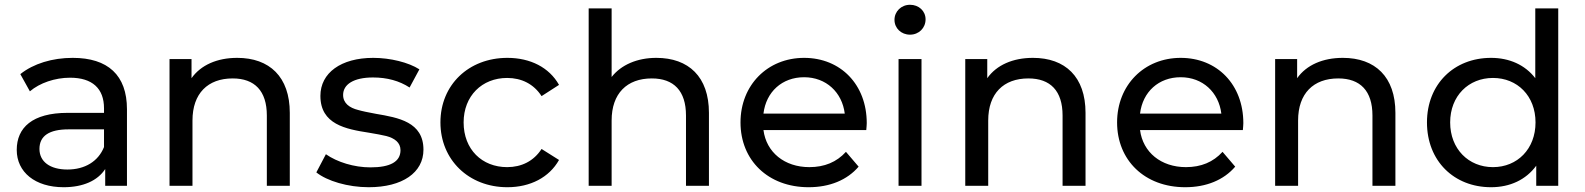

<svg xmlns="http://www.w3.org/2000/svg" viewBox="-20 -777 6628 803"><path d="M246 6C327 6 388 -21 420 -70V0H511V-320C511 -463 431 -535 284 -535C199 -535 120 -511 65 -467L105 -395C146 -430 210 -452 273 -452C366 -452 415 -407 415 -324V-305H263C115 -305 50 -243 50 -150C50 -57 127 6 246 6ZM145 -154C145 -209 186 -236 267 -236H415V-162C391 -102 335 -68 262 -68C189 -68 145 -101 145 -154Z M785 0V-273C785 -386 849 -449 953 -449C1045 -449 1096 -397 1096 -294V0H1192V-305C1192 -456 1107 -535 972 -535C888 -535 820 -505 781 -450V-530H689V0Z M1303 -56C1348 -20 1435 6 1522 6C1663 6 1751 -55 1751 -151C1751 -267 1646 -285 1552 -301C1520 -307 1495 -312 1478 -317C1442 -326 1415 -345 1415 -380C1415 -424 1459 -453 1540 -453C1599 -453 1650 -439 1693 -411L1734 -487C1689 -516 1612 -535 1541 -535C1406 -535 1320 -472 1320 -376C1320 -257 1426 -237 1523 -222C1554 -217 1579 -212 1596 -208C1630 -199 1655 -181 1655 -149C1655 -101 1613 -77 1529 -77C1461 -77 1390 -99 1343 -132Z M1822 -265C1822 -109 1940 6 2102 6C2198 6 2277 -35 2318 -108L2245 -154C2212 -103 2161 -78 2101 -78C1996 -78 1919 -152 1919 -265C1919 -376 1996 -451 2101 -451C2161 -451 2212 -426 2245 -375L2318 -422C2277 -495 2198 -535 2102 -535C1940 -535 1822 -422 1822 -265Z M2538 0V-273C2538 -386 2602 -449 2706 -449C2798 -449 2849 -397 2849 -294V0H2945V-305C2945 -456 2860 -535 2725 -535C2645 -535 2578 -506 2538 -455V-742H2442V0Z M3362 6C3450 6 3523 -24 3571 -80L3518 -142C3479 -99 3428 -78 3365 -78C3261 -78 3185 -140 3173 -233H3603C3604 -245 3605 -255 3605 -262C3605 -423 3496 -535 3343 -535C3190 -535 3077 -421 3077 -265C3077 -107 3192 6 3362 6ZM3343 -454C3435 -454 3502 -391 3513 -302H3173C3184 -393 3251 -454 3343 -454Z M3738 -530V0H3834V-530ZM3721 -694C3721 -659 3749 -632 3786 -632C3823 -632 3851 -660 3851 -696C3851 -731 3823 -757 3786 -757C3749 -757 3721 -729 3721 -694Z M4113 0V-273C4113 -386 4177 -449 4281 -449C4373 -449 4424 -397 4424 -294V0H4520V-305C4520 -456 4435 -535 4300 -535C4216 -535 4148 -505 4109 -450V-530H4017V0Z M4937 6C5025 6 5098 -24 5146 -80L5093 -142C5054 -99 5003 -78 4940 -78C4836 -78 4760 -140 4748 -233H5178C5179 -245 5180 -255 5180 -262C5180 -423 5071 -535 4918 -535C4765 -535 4652 -421 4652 -265C4652 -107 4767 6 4937 6ZM4918 -454C5010 -454 5077 -391 5088 -302H4748C4759 -393 4826 -454 4918 -454Z M5409 0V-273C5409 -386 5473 -449 5577 -449C5669 -449 5720 -397 5720 -294V0H5816V-305C5816 -456 5731 -535 5596 -535C5512 -535 5444 -505 5405 -450V-530H5313V0Z M6216 6C6295 6 6362 -25 6405 -84V0H6497V-742H6401V-450C6358 -506 6292 -535 6216 -535C6061 -535 5948 -425 5948 -265C5948 -104 6061 6 6216 6ZM6224 -451C6326 -451 6402 -376 6402 -265C6402 -154 6326 -78 6224 -78C6122 -78 6045 -154 6045 -265C6045 -376 6122 -451 6224 -451Z"/></svg>

Font: Malon Grotesk Med
Style: Regular
Weight: 500
Designer: Julieta Ulanovsky
Foundry: Julieta Ulanovsky
Version: Version 7.200